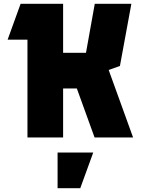

<svg xmlns="http://www.w3.org/2000/svg" viewBox="-20 -720 773 1007"><path d="M88 -700H311V-443H431L477 -700H669L609 -374L550 -353L678 1H476L383 -256H311V1H124V-512H20ZM282 80H469L401 267H282Z"/></svg>

Font: Clickuper
Style: Bold
Weight: 700
Designer: Denis Ignatov
Foundry: Denis Ignatov
Version: Version 1.10 April 16, 2021